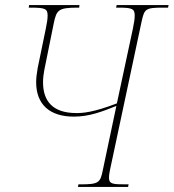

<svg xmlns="http://www.w3.org/2000/svg" viewBox="-20 -734 682 754"><path d="M286 0H483L485 -10H475C423 -10 408 -11 408 -36C408 -43 409 -54 412 -67L536 -649C547 -699 551 -704 620 -704H640L642 -714H438L436 -704H447C500 -704 509 -699 509 -673C509 -661 507 -646 502 -622L439 -328C345 -292 305 -290 280 -290C188 -290 149 -336 149 -411C149 -427 151 -443 154 -459L191 -642C202 -694 208 -704 284 -704H291L292 -714H94L93 -704H102C158 -704 167 -699 167 -673C167 -661 165 -646 160 -622L128 -467C124 -444 122 -427 122 -411C122 -325 174 -276 270 -276C331 -276 382 -296 437 -318L384 -67C374 -16 368 -10 295 -10H288Z"/></svg>

Font: Noto Serif Display Condensed Thin
Style: Italic
Weight: 100
Width: 3
Italic angle: -12°
Designer: Monotype Design Team
Foundry: Monotype Imaging Inc.
Version: Version 2.009